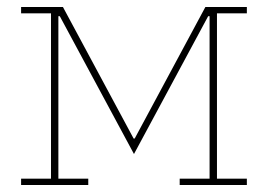

<svg xmlns="http://www.w3.org/2000/svg" viewBox="-20 -526 762 546"><path d="M40 -18H125V-488H40V-506H159L360 -132H363L564 -506H682V-488H597V-18H682V0H491V-18H576V-480H572L361 -88L150 -480H146V-18H231V0H40Z"/></svg>

Font: IBM Plex Serif Thin
Style: Regular
Weight: 100
Designer: Mike Abbink, Paul van der Laan, Pieter van Rosmalen
Foundry: Bold Monday
Version: Version 3.001